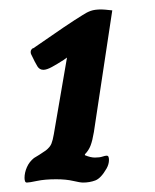

<svg xmlns="http://www.w3.org/2000/svg" viewBox="-20 -724 328 407"><path d="M32 -347Q32 -358 37 -369.5Q42 -381 52 -389Q57 -392 63.5 -396Q70 -400 77 -405Q86 -412 89 -419.5Q92 -427 94 -439L122 -602L115 -597Q101 -588 90 -582Q79 -576 72 -576Q64 -576 59.5 -583Q55 -590 46 -609Q45 -611 45 -614Q45 -617 47 -619.5Q49 -622 51 -622Q127 -675 155 -692Q164 -698 172.5 -701Q181 -704 195 -704Q200 -704 218 -702L179 -444Q176 -426 172 -415.5Q168 -405 160 -397V-395Q172 -390 181 -390Q191 -390 197 -392Q203 -394 206 -394Q209 -394 210 -391.5Q211 -389 211 -385Q211 -376 206 -367Q194 -346 182 -341.5Q170 -337 156 -337Q150 -337 135 -340.5Q120 -344 99 -344Q75 -344 58.5 -340.5Q42 -337 37 -337Q34 -337 33 -340Q32 -343 32 -347Z"/></svg>

Font: Charm
Style: Bold
Weight: 700
Designer: Katatrad Aksorn Co.,Ltd.
Foundry: Cadson Demak Co.,Ltd.
Version: Version 1.001